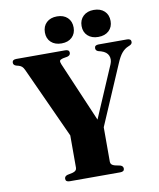

<svg xmlns="http://www.w3.org/2000/svg" viewBox="-95 -962 856 1036"><g transform="rotate(-10 333.0 -444.0)"><path d="M501.5 -17Q501.5 0 479 0H202Q180 0 180 -17Q180 -31 196 -36L224.5 -42Q248 -48 248 -65.5V-243L70 -632.5Q63.5 -646.5 56.8 -652.2Q50 -658 40.5 -661L25.5 -665Q10.5 -670 10.5 -683Q10.5 -700 33 -700H300.5Q323 -700 323 -683Q323 -668.5 306 -664L281 -659.5Q266 -655.5 263.8 -649.5Q261.5 -643.5 267 -630L407.5 -301.5L528.5 -583.5Q539 -608.5 530.2 -629.8Q521.5 -651 491.5 -660.5L475 -665Q461.5 -670 461.5 -683Q461.5 -700 483.5 -700H639.5Q661.5 -700 661.5 -683Q661.5 -671.5 648.5 -665.5L639.5 -661.5Q620.5 -654 604.8 -636Q589 -618 573 -579.5L433.5 -255V-65.5Q433.5 -48 457 -42L485.5 -36Q501.5 -31 501.5 -17ZM288.5 -740Q252.5 -740 231 -760Q209.5 -780 209.5 -813.5Q209.5 -847.5 231 -867.8Q252.5 -888 288.5 -888Q324.5 -888 345.8 -867.8Q367 -847.5 367 -813.5Q367 -780.5 345.8 -760.2Q324.5 -740 288.5 -740ZM489.5 -740Q454 -740 432.2 -760Q410.5 -780 410.5 -813.5Q410.5 -847 432.2 -867.5Q454 -888 489.5 -888Q526.5 -888 548 -867.8Q569.5 -847.5 569.5 -813.5Q569.5 -780.5 548 -760.2Q526.5 -740 489.5 -740Z"/></g></svg>

Font: Fraunces 72pt
Style: Bold
Weight: 700
Version: Version 1.000;[b76b70a41]